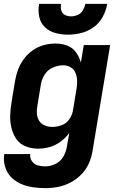

<svg xmlns="http://www.w3.org/2000/svg" viewBox="-25 -764 621 997"><path d="M210 213Q243 213 276.5 206.5Q310 200 341.5 183.5Q373 167 398 141Q423 115 437 83Q451 51 456 17L547 -530H410L395 -439Q387 -468 370 -492Q353 -516 324.5 -527Q296 -538 264 -538Q234 -538 203.5 -530Q173 -522 146 -503.5Q119 -485 99.5 -458.5Q80 -432 69 -402.5Q58 -373 53 -343L35 -233Q29 -199 28 -165.5Q27 -132 34.5 -100Q42 -68 60 -42Q78 -16 108.5 -4Q139 8 172 8Q203 8 233 -0.5Q263 -9 289.5 -28.5Q316 -48 335 -74L322 -1Q318 25 303.5 50Q289 75 262.5 87.5Q236 100 210 100Q189 100 170.5 94.5Q152 89 140.5 72.5Q129 56 132 36H-3Q-8 69 1 100.5Q10 132 31.5 154.5Q53 177 82 190Q111 203 143.5 208Q176 213 210 213ZM247 -105Q226 -105 207.5 -112.5Q189 -120 178.5 -136.5Q168 -153 166.5 -173.5Q165 -194 169 -214L187 -324Q191 -351 206.5 -376Q222 -401 249 -413Q276 -425 303 -425Q324 -425 342 -414.5Q360 -404 367.5 -384.5Q375 -365 375.5 -343.5Q376 -322 372 -301L354 -191Q350 -167 335 -145Q320 -123 295.5 -114Q271 -105 247 -105ZM328 -584Q362 -584 396.5 -592.5Q431 -601 461.5 -623Q492 -645 509 -677.5Q526 -710 532 -744H418Q415 -727 405.5 -710.5Q396 -694 378.5 -686.5Q361 -679 344 -679Q327 -679 312 -686.5Q297 -694 293 -710.5Q289 -727 292 -744H178Q172 -711 178.5 -678Q185 -645 208 -623Q231 -601 263 -592.5Q295 -584 328 -584Z"/></svg>

Font: Iosevka Sparkle Extrabold
Style: Italic
Weight: 800
Italic angle: -9°
Designer: Belleve Invis
Foundry: Belleve Invis
Version: Version 4.5.0; ttfautohint (v1.8.3)